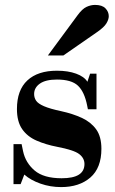

<svg xmlns="http://www.w3.org/2000/svg" viewBox="-20 -750 469 782"><path d="M229 12Q185 12 145 -2Q105 -16 79 -39L64 0H35V-163H68L74 -134Q84 -87 121 -55.5Q158 -24 231 -24Q278 -24 301 -38.5Q324 -53 324 -82Q324 -106 302.5 -122.5Q281 -139 213 -152Q166 -161 128.5 -177.5Q91 -194 70 -224.5Q49 -255 49 -306Q49 -383 91.5 -422.5Q134 -462 212 -462Q257 -462 290 -450Q323 -438 336 -417L347 -450H373V-305H338L335 -320Q324 -376 297.5 -401Q271 -426 212 -426Q166 -426 142.5 -409.5Q119 -393 119 -367Q119 -352 127 -340Q135 -328 159 -317.5Q183 -307 230 -297Q276 -287 313 -270Q350 -253 371.5 -223.5Q393 -194 393 -144Q393 -66 348 -27Q303 12 229 12ZM175 -524 296 -688Q315 -714 332.5 -722Q350 -730 367 -730Q396 -730 409.5 -716Q423 -702 423 -684Q423 -671 413.5 -655Q404 -639 375 -619L238 -524Z"/></svg>

Font: Libre Bodoni
Style: Bold
Weight: 700
Designer: Pablo Impallari, Rodrigo Fuenzalida
Foundry: Impallari Type
Version: Version 2.005;gftools[0.9.23]